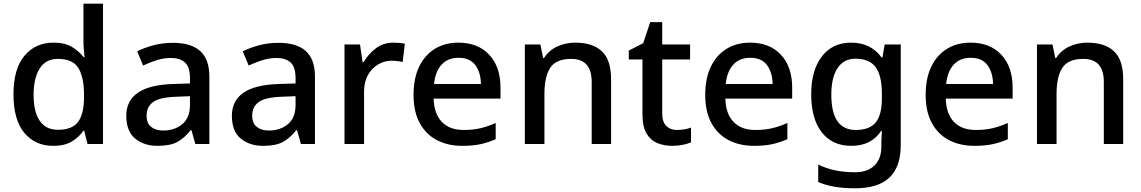

<svg xmlns="http://www.w3.org/2000/svg" viewBox="-20 -780 6182 1040"><path d="M268 10Q171 10 112 -60Q53 -130 53 -269Q53 -407 112.5 -478Q172 -549 270 -549Q331 -549 369.5 -526Q408 -503 433 -470H438Q436 -484 434 -511.5Q432 -539 432 -558V-760H538V0H454L436 -72H432Q408 -37 369 -13.5Q330 10 268 10ZM294 -77Q372 -77 403.5 -120.5Q435 -164 435 -252V-267Q435 -361 405 -411Q375 -461 293 -461Q228 -461 195 -409Q162 -357 162 -266Q162 -175 195 -126Q228 -77 294 -77Z M917 -548Q1015 -548 1064.5 -503.5Q1114 -459 1114 -365V0H1038L1017 -75H1013Q978 -31 939.5 -10.5Q901 10 833 10Q760 10 712 -29.5Q664 -69 664 -153Q664 -234 726.5 -277.5Q789 -321 918 -325L1009 -328V-356Q1009 -417 982 -441.5Q955 -466 906 -466Q866 -466 827.5 -453.5Q789 -441 755 -425L723 -502Q760 -521 810 -534.5Q860 -548 917 -548ZM936 -256Q844 -253 809 -227Q774 -201 774 -154Q774 -112 799 -92.5Q824 -73 864 -73Q926 -73 967.5 -107.5Q1009 -142 1009 -212V-259Z M1489 -548Q1587 -548 1636.5 -503.5Q1686 -459 1686 -365V0H1610L1589 -75H1585Q1550 -31 1511.5 -10.5Q1473 10 1405 10Q1332 10 1284 -29.5Q1236 -69 1236 -153Q1236 -234 1298.5 -277.5Q1361 -321 1490 -325L1581 -328V-356Q1581 -417 1554 -441.5Q1527 -466 1478 -466Q1438 -466 1399.5 -453.5Q1361 -441 1327 -425L1295 -502Q1332 -521 1382 -534.5Q1432 -548 1489 -548ZM1508 -256Q1416 -253 1381 -227Q1346 -201 1346 -154Q1346 -112 1371 -92.5Q1396 -73 1436 -73Q1498 -73 1539.5 -107.5Q1581 -142 1581 -212V-259Z M2111 -549Q2145 -549 2173 -543L2161 -444Q2149 -447 2133 -449Q2117 -451 2101 -451Q2063 -451 2029 -431.5Q1995 -412 1973.5 -374.5Q1952 -337 1952 -283V0H1846V-539H1930L1944 -443H1949Q1974 -486 2015 -517.5Q2056 -549 2111 -549Z M2463 -549Q2569 -549 2630 -483.5Q2691 -418 2691 -305V-246H2329Q2331 -164 2373 -120Q2415 -76 2491 -76Q2542 -76 2582.5 -85.5Q2623 -95 2665 -114V-26Q2624 -8 2582.5 1Q2541 10 2484 10Q2406 10 2346.5 -21Q2287 -52 2253.5 -113.5Q2220 -175 2220 -266Q2220 -356 2250.5 -419Q2281 -482 2335.5 -515.5Q2390 -549 2463 -549ZM2464 -467Q2406 -467 2372 -430Q2338 -393 2331 -325H2585Q2584 -388 2554.5 -427.5Q2525 -467 2464 -467Z M3096 -549Q3191 -549 3240.5 -502Q3290 -455 3290 -351V0H3185V-336Q3185 -461 3074 -461Q2991 -461 2960 -412Q2929 -363 2929 -272V0H2823V-539H2907L2922 -466H2927Q2954 -508 2999 -528.5Q3044 -549 3096 -549Z M3645 -76Q3666 -76 3687.5 -79.5Q3709 -83 3723 -89V-9Q3706 -1 3678.5 4.5Q3651 10 3622 10Q3577 10 3540.5 -5Q3504 -20 3482 -57Q3460 -94 3460 -161V-458H3386V-506L3464 -546L3502 -660H3567V-539H3718V-458H3567V-165Q3567 -120 3589 -98Q3611 -76 3645 -76Z M4043 -549Q4149 -549 4210 -483.5Q4271 -418 4271 -305V-246H3909Q3911 -164 3953 -120Q3995 -76 4071 -76Q4122 -76 4162.5 -85.5Q4203 -95 4245 -114V-26Q4204 -8 4162.5 1Q4121 10 4064 10Q3986 10 3926.5 -21Q3867 -52 3833.5 -113.5Q3800 -175 3800 -266Q3800 -356 3830.5 -419Q3861 -482 3915.5 -515.5Q3970 -549 4043 -549ZM4044 -467Q3986 -467 3952 -430Q3918 -393 3911 -325H4165Q4164 -388 4134.5 -427.5Q4105 -467 4044 -467Z M4590 -549Q4697 -549 4755 -469H4760L4772 -539H4859V8Q4859 123 4798 181.5Q4737 240 4610 240Q4490 240 4412 206V111Q4453 132 4503 142.5Q4553 153 4612 153Q4679 153 4716.5 116.5Q4754 80 4754 15V-4Q4754 -16 4755 -38Q4756 -60 4757 -71H4753Q4700 10 4591 10Q4489 10 4431.5 -63Q4374 -136 4374 -269Q4374 -399 4431.5 -474Q4489 -549 4590 -549ZM4613 -462Q4551 -462 4517 -411.5Q4483 -361 4483 -267Q4483 -76 4615 -76Q4690 -76 4723.5 -117Q4757 -158 4757 -248V-269Q4757 -371 4723 -416.5Q4689 -462 4613 -462Z M5237 -549Q5343 -549 5404 -483.5Q5465 -418 5465 -305V-246H5103Q5105 -164 5147 -120Q5189 -76 5265 -76Q5316 -76 5356.5 -85.5Q5397 -95 5439 -114V-26Q5398 -8 5356.5 1Q5315 10 5258 10Q5180 10 5120.5 -21Q5061 -52 5027.5 -113.5Q4994 -175 4994 -266Q4994 -356 5024.5 -419Q5055 -482 5109.5 -515.5Q5164 -549 5237 -549ZM5238 -467Q5180 -467 5146 -430Q5112 -393 5105 -325H5359Q5358 -388 5328.5 -427.5Q5299 -467 5238 -467Z M5870 -549Q5965 -549 6014.5 -502Q6064 -455 6064 -351V0H5959V-336Q5959 -461 5848 -461Q5765 -461 5734 -412Q5703 -363 5703 -272V0H5597V-539H5681L5696 -466H5701Q5728 -508 5773 -528.5Q5818 -549 5870 -549Z"/></svg>

Font: Noto Sans Khmer UI Medium
Style: Regular
Weight: 500
Designer: Danh Hong and the Monotype Design Team
Foundry: Monotype Imaging Inc.
Version: Version 2.002; ttfautohint (v1.8.4.7-5d5b)